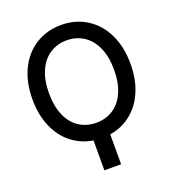

<svg xmlns="http://www.w3.org/2000/svg" viewBox="-160 -840 1049 1159"><g transform="rotate(-20 364.5 -260.0)"><path d="M418 5.4V197.3H310.5V5.4Q233.4 -6.8 174.1 -53.7Q114.7 -100.6 81.8 -177.5Q48.8 -254.4 48.8 -353.5Q48.8 -463.9 89.4 -546.1Q129.9 -628.4 201.7 -672.6Q273.4 -716.8 364.3 -716.8Q454.6 -716.8 526.1 -672.6Q597.7 -628.4 638.2 -546.1Q678.7 -463.9 678.7 -353.5Q678.7 -253.9 645.8 -177Q612.8 -100.1 553.7 -53.5Q494.6 -6.8 418 5.4ZM364.3 -618.2Q304.2 -618.2 256.8 -588.1Q209.5 -558.1 182.4 -498.5Q155.3 -439 155.3 -353.5Q155.3 -267.6 182.4 -208Q209.5 -148.4 256.8 -118.7Q304.2 -88.9 364.3 -88.9Q424.3 -88.9 471.4 -118.7Q518.6 -148.4 545.9 -208.3Q573.2 -268.1 573.2 -353.5Q573.2 -439 545.9 -498.5Q518.6 -558.1 471.2 -588.1Q423.8 -618.2 364.3 -618.2Z"/></g></svg>

Font: Pretendard JP Medium
Style: Regular
Weight: 500
Designer: Base glyphs from Inter by Rasmus Andersson; Hangeul glyphs from Noto Sans CJK(Source Han Sans) by Jang Soo-young and Kan
Foundry: Kil Hyung-jin
Version: Version 1.309